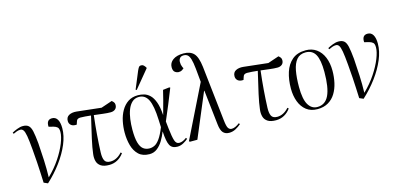

<svg xmlns="http://www.w3.org/2000/svg" viewBox="-71 -1238 3586 1726"><g transform="rotate(-15 1722.0 -375.5)"><path d="M204 31 167 15Q165 -32 163 -78Q161 -124 157.5 -177.5Q154 -231 148 -301Q141 -384 133.5 -426.5Q126 -469 115 -484Q104 -499 88 -499Q70 -499 52.5 -492.5Q35 -486 21 -479L15 -491Q32 -501 62 -513Q92 -525 118 -525Q151 -525 169.5 -509.5Q188 -494 197 -454Q206 -414 213 -339Q219 -260 222.5 -178Q226 -96 224 -19Q290 -83 336 -152.5Q382 -222 406.5 -284Q431 -346 431 -387Q431 -419 418.5 -430.5Q406 -442 384 -448L340 -459Q336 -525 389 -525Q422 -525 439 -496.5Q456 -468 456 -415Q456 -345 423.5 -267.5Q391 -190 334 -113Q277 -36 204 31Z M779 14Q730 14 703 -3.5Q676 -21 667.5 -51Q659 -81 664 -119Q670 -173 688 -254.5Q706 -336 735 -458Q708 -461 682.5 -463Q657 -465 636 -465Q622 -465 611.5 -458.5Q601 -452 594 -425L590 -412Q556 -409 538 -424Q520 -439 520 -464Q520 -500 548 -515Q576 -530 618 -526L845 -501L948 -536Q958 -528 965.5 -518.5Q973 -509 973 -494Q973 -468 956.5 -454Q940 -440 913 -440Q883 -440 843 -445Q803 -450 760 -455Q749 -361 742.5 -278Q736 -195 733 -115Q731 -66 744 -39.5Q757 -13 798 -13Q857 -13 906 -68L916 -59Q892 -25 857 -5.5Q822 14 779 14Z M1155 14Q1091 14 1054.5 -20.5Q1018 -55 1002.5 -110.5Q987 -166 987 -230Q987 -284 998 -336.5Q1009 -389 1033.5 -431.5Q1058 -474 1096 -499.5Q1134 -525 1189 -525Q1217 -525 1245.5 -517Q1274 -509 1298.5 -485.5Q1323 -462 1340 -416.5Q1357 -371 1362 -296H1363Q1386 -376 1398 -424Q1410 -472 1420 -513L1479 -520L1488 -516Q1458 -439 1430 -371.5Q1402 -304 1371 -232L1378 -166Q1387 -85 1398.5 -50Q1410 -15 1438 -15Q1456 -15 1473 -22.5Q1490 -30 1507 -43L1515 -32Q1500 -18 1472 -2Q1444 14 1413 14Q1364 14 1344.5 -22Q1325 -58 1320 -152H1319Q1303 -110 1280 -72Q1257 -34 1226 -10Q1195 14 1155 14ZM1168 -36Q1192 -36 1215.5 -47.5Q1239 -59 1263.5 -93Q1288 -127 1315 -194L1312 -264Q1307 -394 1279 -451Q1251 -508 1193 -508Q1155 -508 1129.5 -484.5Q1104 -461 1089 -422.5Q1074 -384 1067.5 -336Q1061 -288 1061 -238Q1061 -161 1073.5 -117Q1086 -73 1110 -54.5Q1134 -36 1168 -36ZM1191 -573 1182 -578 1248 -737Q1257 -757 1264 -767Q1271 -777 1287 -777Q1301 -777 1310 -768Q1319 -759 1328 -745V-739Z M1896 14Q1860 14 1839.5 -8.5Q1819 -31 1813 -88L1777 -409H1774L1602 0H1534L1525 -6L1766 -495L1754 -621Q1748 -680 1738.5 -711Q1729 -742 1714.5 -753.5Q1700 -765 1679 -765Q1654 -765 1642.5 -750.5Q1631 -736 1631 -716Q1631 -700 1633 -690.5Q1635 -681 1641 -666L1648 -653Q1642 -647 1630 -639Q1618 -631 1598 -631Q1580 -631 1563.5 -643.5Q1547 -656 1547 -689Q1547 -730 1582.5 -756Q1618 -782 1681 -782Q1744 -782 1776.5 -747.5Q1809 -713 1820 -620L1877 -107Q1883 -50 1895 -32.5Q1907 -15 1927 -15Q1944 -15 1963 -24Q1982 -33 2000 -47L2008 -37Q1986 -17 1957 -1.5Q1928 14 1896 14Z M2331 14Q2282 14 2255 -3.5Q2228 -21 2219.5 -51Q2211 -81 2216 -119Q2222 -173 2240 -254.5Q2258 -336 2287 -458Q2260 -461 2234.5 -463Q2209 -465 2188 -465Q2174 -465 2163.5 -458.5Q2153 -452 2146 -425L2142 -412Q2108 -409 2090 -424Q2072 -439 2072 -464Q2072 -500 2100 -515Q2128 -530 2170 -526L2397 -501L2500 -536Q2510 -528 2517.5 -518.5Q2525 -509 2525 -494Q2525 -468 2508.5 -454Q2492 -440 2465 -440Q2435 -440 2395 -445Q2355 -450 2312 -455Q2301 -361 2294.5 -278Q2288 -195 2285 -115Q2283 -66 2296 -39.5Q2309 -13 2350 -13Q2409 -13 2458 -68L2468 -59Q2444 -25 2409 -5.5Q2374 14 2331 14Z M2718 14Q2656 14 2615 -18Q2574 -50 2553.5 -104.5Q2533 -159 2533 -226Q2533 -309 2554.5 -376.5Q2576 -444 2623.5 -484.5Q2671 -525 2750 -525Q2807 -525 2849 -495Q2891 -465 2913.5 -411Q2936 -357 2936 -285Q2936 -227 2924 -173.5Q2912 -120 2886 -77.5Q2860 -35 2818 -10.5Q2776 14 2718 14ZM2721 -5Q2795 -5 2829 -76.5Q2863 -148 2863 -294Q2863 -406 2834.5 -456.5Q2806 -507 2744 -507Q2691 -507 2661 -472Q2631 -437 2619 -373Q2607 -309 2607 -222Q2607 -108 2637.5 -56.5Q2668 -5 2721 -5Z M3141 31 3104 15Q3102 -32 3100 -78Q3098 -124 3094.5 -177.5Q3091 -231 3085 -301Q3078 -384 3070.5 -426.5Q3063 -469 3052 -484Q3041 -499 3025 -499Q3007 -499 2989.5 -492.5Q2972 -486 2958 -479L2952 -491Q2969 -501 2999 -513Q3029 -525 3055 -525Q3088 -525 3106.5 -509.5Q3125 -494 3134 -454Q3143 -414 3150 -339Q3156 -260 3159.5 -178Q3163 -96 3161 -19Q3227 -83 3273 -152.5Q3319 -222 3343.5 -284Q3368 -346 3368 -387Q3368 -419 3355.5 -430.5Q3343 -442 3321 -448L3277 -459Q3273 -525 3326 -525Q3359 -525 3376 -496.5Q3393 -468 3393 -415Q3393 -345 3360.5 -267.5Q3328 -190 3271 -113Q3214 -36 3141 31Z"/></g></svg>

Font: Literata 72pt Light
Style: Italic
Weight: 300
Italic angle: -2°
Designer: Latin by Veronika Burian and Jose Scaglione. Greek by Irene Vlachou. Cyrillic by Vera Evstafieva
Foundry: TypeTogether
Version: Version 3.002